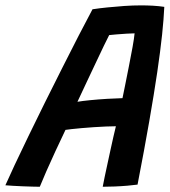

<svg xmlns="http://www.w3.org/2000/svg" viewBox="-62 -687 633 714"><path d="M86 7.5Q75.5 7.5 58.5 7Q41.5 6.5 22.5 5.8Q3.5 5 -13.8 4Q-31 3 -42 2Q-30 -25.5 -7.8 -72.8Q14.5 -120 43.2 -179.5Q72 -239 104.2 -304Q136.5 -369 168.8 -433Q201 -497 230.2 -553.8Q259.5 -610.5 282 -652.5Q308 -656.5 338.2 -659.5Q368.5 -662.5 400.2 -664.8Q432 -667 462.5 -667Q484.5 -667 506.5 -665.8Q528.5 -664.5 549 -661.5Q547 -617.5 540.8 -558Q534.5 -498.5 522.8 -418.8Q511 -339 493 -235.5Q475 -132 449.5 -0.5Q435.5 1.5 412.5 3.5Q389.5 5.5 364.5 6.5Q339.5 7.5 320 7.5Q322.5 -7 327.2 -29Q332 -51 337.5 -77Q343 -103 348.8 -129.2Q354.5 -155.5 359.8 -178.8Q365 -202 369 -217.5Q353 -217.5 331.2 -216.5Q309.5 -215.5 285.8 -214Q262 -212.5 240.8 -210.5Q219.5 -208.5 203.5 -206.8Q187.5 -205 181.5 -204Q162.5 -164.5 143.8 -124Q125 -83.5 110 -49.2Q95 -15 86 7.5ZM226 -308.5Q243 -311.5 273.5 -314.5Q304 -317.5 337 -319.5Q370 -321.5 393.5 -322Q396.5 -336 403 -368.5Q409.5 -401 417.2 -439.8Q425 -478.5 431 -512.2Q437 -546 438.5 -563Q428.5 -563 408.8 -561.8Q389 -560.5 370.2 -559Q351.5 -557.5 344 -556.5Q337 -543.5 324.5 -517.2Q312 -491 295.8 -456.8Q279.5 -422.5 261.5 -384.2Q243.5 -346 226 -308.5Z"/></svg>

Font: Grandstander Thin Medium
Style: Italic
Weight: 500
Italic angle: -15°
Version: Version 1.200